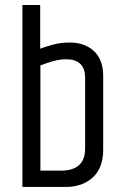

<svg xmlns="http://www.w3.org/2000/svg" viewBox="-20 -740 487 760"><path d="M68.7 -720.1H139.1V-547.2Q157.3 -554.6 189 -563.1Q220.8 -571.7 255.4 -571.7Q315.5 -571.7 352 -537.7Q388.5 -503.8 388.5 -439.4V-147.8Q388.5 -75.3 347.4 -37.7Q306.2 0 240.2 0H68.7ZM316.9 -431.6Q316.9 -469.6 297.5 -487.5Q278.2 -505.3 243.6 -505.3Q216 -505.3 190.2 -498Q164.5 -490.7 139.9 -480.9V-64.7H223.4Q268.4 -64.7 292.6 -86.1Q316.9 -107.4 316.9 -152.8Z"/></svg>

Font: Khand Variable Light
Style: Regular
Weight: 300
Designer: Satya Rajpurohit
Foundry: Indian Type Foundry
Version: Version 3.000